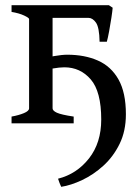

<svg xmlns="http://www.w3.org/2000/svg" viewBox="-20 -474 534 738"><path d="M390.6 -313.5H362.8Q361.8 -368.7 348.9 -387Q335.9 -405.3 320.3 -405.3H152.3L164.1 -454.1H398.4L413.1 -444.3Q412.1 -431.6 408.2 -405.8Q404.3 -379.9 399.4 -353.5Q394.5 -327.1 390.6 -313.5ZM24.4 0V-25.9Q51.8 -30.8 71.8 -39.1Q91.8 -47.4 91.8 -57.6V-400.9Q91.8 -405.3 72.8 -414.3Q53.7 -423.3 24.4 -428.2V-454.1H238.8V-433.6Q182.1 -429.2 182.1 -419.4V-57.6Q182.1 -48.3 198.5 -40.8Q214.8 -33.2 263.2 -25.9V0ZM215.3 244.1Q208.5 230 203.1 212.9Q274.9 194.8 322 135Q369.1 75.2 369.1 -14.6Q369.1 -122.1 328.9 -168.7Q288.6 -215.3 227.5 -215.3Q209 -215.3 182.9 -210.7Q156.7 -206.1 130.9 -196.8L126.5 -244.1Q156.2 -252.9 187.3 -258.3Q218.3 -263.7 238.3 -263.7Q305.7 -263.7 356.4 -241.2Q407.2 -218.8 435.5 -168.5Q463.9 -118.2 463.9 -34.7Q463.9 29.8 439.7 79.1Q415.5 128.4 377.2 163.1Q338.9 197.8 295.9 218Q252.9 238.3 215.3 244.1Z"/></svg>

Font: Gentium Book Plus
Style: Regular
Weight: 400
Designer: Victor Gaultney, Annie Olsen, Iska Routamaa, Becca Hirsbrunner
Foundry: SIL International
Version: Version 6.101